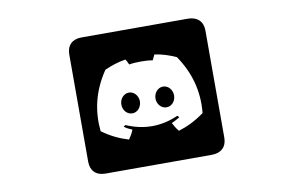

<svg xmlns="http://www.w3.org/2000/svg" viewBox="-69 -738 1338 875"><g transform="rotate(-10 600.0 -300.0)"><path d="M766 -451C820 -372 847 -283 837 -180C795 -149 756 -131 717 -119C706 -132 698 -145 691 -159C705 -166 717 -172 729 -179C727 -183 724 -185 722 -187C721 -187 721 -187 720 -187C682 -170 641 -161 601 -161C561 -161 520 -170 481 -187C477 -185 475 -183 472 -181C484 -172 496 -166 509 -161C503 -145 495 -132 486 -119C446 -131 406 -149 365 -179C356 -269 373 -359 435 -451C466 -465 499 -476 533 -481C538 -473 543 -464 546 -456C564 -459 582 -460 601 -460C619 -460 637 -459 655 -456C659 -464 663 -473 667 -481C703 -476 735 -465 766 -451ZM522 -234C546 -234 564 -255 565 -282C565 -308 546 -330 522 -330C498 -330 479 -308 479 -282C479 -255 498 -234 522 -234ZM915 -548C915 -590 889 -615 845 -615H353C310 -615 285 -590 285 -548V-52C285 -10 310 15 353 15H845C889 15 915 -10 915 -52ZM680 -234C704 -234 723 -255 723 -282C723 -308 704 -330 680 -330C656 -330 637 -308 637 -282C637 -255 657 -234 680 -234Z"/></g></svg>

Font: CryptoKit 1.4
Style: Regular
Weight: 400
Monospace: yes
Designer: Oceane Juvin
Foundry: http://www.head-geneve.ch
Version: Version 1.000